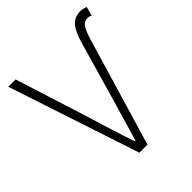

<svg xmlns="http://www.w3.org/2000/svg" viewBox="-187 -789 908 908"><g transform="rotate(-45 266.5 -335.5)"><path d="M222 0 4 -659H53L175 -274Q184 -244 192.5 -216.5Q201 -189 209 -163Q217 -137 226 -110Q235 -83 245 -53H249Q258 -83 266 -110Q274 -137 281.5 -163Q289 -189 297 -216.5Q305 -244 314 -274L394 -552Q411 -615 434 -643Q457 -671 498 -671Q516 -671 533 -663L521 -618Q516 -621 511 -622.5Q506 -624 498 -624Q476 -624 463.5 -605.5Q451 -587 438 -545L276 0Z"/></g></svg>

Font: hySource Sans Pro Light
Style: Regular
Weight: 300
Designer: Paul D. Hunt
Foundry: Adobe Systems Incorporated
Version: Version 2.021;PS 2.000;hotconv 1.0.86;makeotf.lib2.5.63406